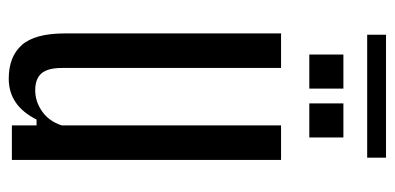

<svg xmlns="http://www.w3.org/2000/svg" viewBox="-246 -628 881 428"><g transform="rotate(90 194.0 -413.5)"><path d="M155 7Q106 7 80 -22Q54 -51 54 -118V-600H131V-112Q131 -80 143 -66Q155 -52 181 -52Q206 -52 228 -67.5Q250 -83 259 -111V-600H336V0H259V-55H246Q215 7 155 7ZM210 -663V-739H286V-663ZM101 -663V-739H177V-663ZM57 -792V-834H331V-792Z"/></g></svg>

Font: Big Shoulders Display Medium
Style: Regular
Weight: 500
Designer: Patric King
Foundry: XO Type Co
Version: Version 1.000; ttfautohint (v1.8.2)